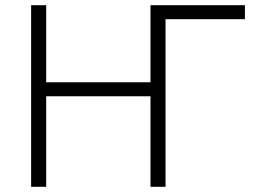

<svg xmlns="http://www.w3.org/2000/svg" viewBox="-20 -720 999 740"><path d="M618 -646 560 -700H924V-646ZM100 0V-700H158V-403H560V-700H618V0H560V-349H158V0Z"/></svg>

Font: Geologica Cursive Thin
Style: Regular
Weight: 250
Designer: Sindre Bremnes, Frode Helland
Foundry: Monokrom Skriftforlag AS
Version: Version 1.010;gftools[0.9.28]